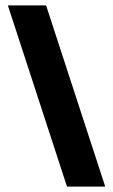

<svg xmlns="http://www.w3.org/2000/svg" viewBox="-20 -688 417 708"><path d="M368 0 150 -668H9L227 0Z"/></svg>

Font: Gantari ExtraBold
Style: Regular
Weight: 800
Designer: Anugrah Pasau
Foundry: Lafontype
Version: Version 1.000